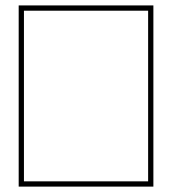

<svg xmlns="http://www.w3.org/2000/svg" viewBox="-20 -692 640 712"><path d="M49.3 0V-671.9H548.8V0ZM68.8 -19.5H529.3V-652.3H68.8Z"/></svg>

Font: Caprasimo
Style: Regular
Weight: 400
Designer: The DocRepair Project, Phaedra Charles, Flavia Zimbardi
Foundry: Google
Version: Version 1.001